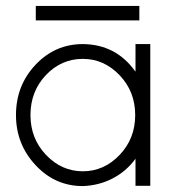

<svg xmlns="http://www.w3.org/2000/svg" viewBox="-20 -619 592 649"><path d="M101 -550H451V-599H101ZM437 -81 438 -83V9H488V-470H438V-377L437 -378Q372 -469 260 -470Q166 -470 100 -400Q34 -330 34 -230Q34 -132 100 -61Q166 10 260 10Q314 8 359 -15Q406 -39 437 -81ZM385 -96Q332 -40 260 -40Q188 -40 135 -96Q83 -151 83 -230Q83 -310 135 -365Q187 -420 260 -420Q332 -420 385 -364Q437 -309 437 -230Q437 -151 385 -96Z"/></svg>

Font: NM-font
Style: Light
Weight: 500
Designer: ""
Foundry: ""
Version: ""